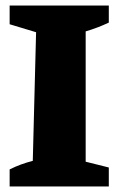

<svg xmlns="http://www.w3.org/2000/svg" viewBox="-20 -677 433 697"><path d="M15 0V-62Q55 -82 99 -93L111 -560L15 -589V-657H375V-595Q335 -576 291 -563V-90L375 -69V0Z"/></svg>

Font: Piazzolla SC ExtraBold
Style: Regular
Weight: 800
Designer: Juan Pablo del Peral
Foundry: Huerta Tipografica
Version: Version 1.330